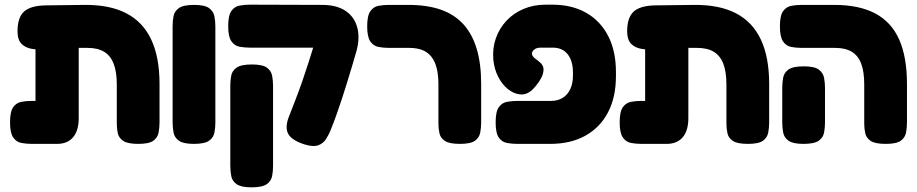

<svg xmlns="http://www.w3.org/2000/svg" viewBox="-20 -607 3927 822"><path d="M116 9Q93 9 71.5 5Q50 1 36.5 -18.5Q23 -38 23 -83Q23 -129 36.5 -148Q50 -167 71.5 -171Q93 -175 115 -175H132V-466L256 -406Q219 -400 183 -396.5Q147 -393 118 -397.5Q89 -402 72 -419.5Q55 -437 55 -473Q55 -532 83 -557.5Q111 -583 176 -584L342 -586Q450 -587 521 -550Q592 -513 627.5 -437.5Q663 -362 663 -247V-84Q663 -61 659 -39.5Q655 -18 636.5 -4.5Q618 9 572 9Q527 9 508 -3.5Q489 -16 484.5 -36Q480 -56 480 -77V-245Q480 -300 466.5 -334.5Q453 -369 425.5 -385.5Q398 -402 354 -402H317V-101Q317 -48 293 -19.5Q269 9 224 9Z M810 9Q765 9 746 -4.5Q727 -18 723 -39.5Q719 -61 719 -83V-495Q719 -517 723 -538Q727 -559 746 -572.5Q765 -586 811 -586Q857 -586 875.5 -572Q894 -558 898 -537Q902 -516 902 -494V-82Q902 -60 898 -39Q894 -18 875 -4.5Q856 9 810 9Z M1283 11Q1230 -6 1214.5 -33Q1199 -60 1216 -105Q1232 -146 1247 -185Q1262 -224 1275.5 -263Q1289 -302 1301.5 -341.5Q1314 -381 1326.5 -421Q1339 -461 1352 -503L1508 -395Q1498 -359 1487.5 -324.5Q1477 -290 1466.5 -255.5Q1456 -221 1445 -187.5Q1434 -154 1422 -120Q1410 -86 1396 -51Q1388 -31 1376 -12Q1364 7 1342.5 15Q1321 23 1283 11ZM1057 195Q1012 195 993 181.5Q974 168 970 146.5Q966 125 966 103V-240Q966 -263 970 -283.5Q974 -304 993 -317.5Q1012 -331 1058 -331Q1104 -331 1122.5 -317.5Q1141 -304 1145 -283Q1149 -262 1149 -239V104Q1149 126 1145 147Q1141 168 1122 181.5Q1103 195 1057 195ZM1501 -371 1342 -403H1306H1050Q1027 -403 1005.5 -407Q984 -411 970.5 -430.5Q957 -450 957 -495Q957 -541 970.5 -560Q984 -579 1005.5 -583Q1027 -587 1049 -587L1360 -586Q1423 -586 1461.5 -559Q1500 -532 1511 -483.5Q1522 -435 1501 -371Z M1949 9Q1904 9 1885 -3.5Q1866 -16 1861.5 -36Q1857 -56 1857 -77V-245Q1857 -286 1849.5 -315.5Q1842 -345 1826.5 -364.5Q1811 -384 1787.5 -393Q1764 -402 1731 -402H1645Q1622 -402 1600.5 -406Q1579 -410 1565.5 -429.5Q1552 -449 1552 -494Q1552 -540 1565.5 -559Q1579 -578 1600 -582Q1621 -586 1644 -586H1729Q1809 -586 1867.5 -565.5Q1926 -545 1964 -503Q2002 -461 2021 -397.5Q2040 -334 2040 -247V-84Q2040 -61 2036 -39.5Q2032 -18 2013.5 -4.5Q1995 9 1949 9Z M2194 9Q2172 9 2150.5 5Q2129 1 2115.5 -18Q2102 -37 2102 -83Q2102 -129 2115.5 -148Q2129 -167 2150.5 -171Q2172 -175 2195 -175H2339Q2368 -175 2389 -188Q2410 -201 2421.5 -225.5Q2433 -250 2433 -284V-296Q2433 -346 2410.5 -374.5Q2388 -403 2347 -403H2294Q2278 -403 2268 -395.5Q2258 -388 2257.5 -378Q2257 -368 2269 -358Q2274 -354 2279 -350.5Q2284 -347 2288 -343Q2307 -329 2307 -310Q2307 -291 2296.5 -272Q2286 -253 2273.5 -238.5Q2261 -224 2255 -219Q2232 -200 2205.5 -203Q2179 -206 2154.5 -225.5Q2130 -245 2113 -278Q2096 -311 2092 -352Q2088 -401 2103 -443.5Q2118 -486 2148.5 -518.5Q2179 -551 2222 -569Q2265 -587 2316 -587H2344Q2429 -587 2490 -552Q2551 -517 2584 -452.5Q2617 -388 2617 -299V-281Q2617 -191 2583 -126Q2549 -61 2486 -26Q2423 9 2336 9Z M2726 9Q2703 9 2681.5 5Q2660 1 2646.5 -18.5Q2633 -38 2633 -83Q2633 -129 2646.5 -148Q2660 -167 2681.5 -171Q2703 -175 2725 -175H2742V-466L2866 -406Q2829 -400 2793 -396.5Q2757 -393 2728 -397.5Q2699 -402 2682 -419.5Q2665 -437 2665 -473Q2665 -532 2693 -557.5Q2721 -583 2786 -584L2952 -586Q3060 -587 3131 -550Q3202 -513 3237.5 -437.5Q3273 -362 3273 -247V-84Q3273 -61 3269 -39.5Q3265 -18 3246.5 -4.5Q3228 9 3182 9Q3137 9 3118 -3.5Q3099 -16 3094.5 -36Q3090 -56 3090 -77V-245Q3090 -300 3076.5 -334.5Q3063 -369 3035.5 -385.5Q3008 -402 2964 -402H2927V-101Q2927 -48 2903 -19.5Q2879 9 2834 9Z M3772 9Q3727 9 3708 -3.5Q3689 -16 3684.5 -36Q3680 -56 3680 -77V-245Q3680 -300 3667 -334.5Q3654 -369 3626.5 -385.5Q3599 -402 3555 -402H3412Q3389 -402 3367.5 -406Q3346 -410 3332.5 -429.5Q3319 -449 3319 -494Q3319 -540 3332.5 -559Q3346 -578 3367.5 -582Q3389 -586 3411 -586H3552Q3658 -586 3727 -549.5Q3796 -513 3829.5 -438Q3863 -363 3863 -247V-84Q3863 -61 3859 -39.5Q3855 -18 3836.5 -4.5Q3818 9 3772 9ZM3420 9Q3375 9 3356 -4.5Q3337 -18 3333 -39.5Q3329 -61 3329 -83V-232Q3329 -254 3333 -275Q3337 -296 3356 -309.5Q3375 -323 3421 -323Q3467 -323 3485.5 -309Q3504 -295 3508 -274Q3512 -253 3512 -231V-82Q3512 -60 3508 -39Q3504 -18 3485 -4.5Q3466 9 3420 9Z"/></svg>

Font: Fredoka Light
Style: Bold
Weight: 700
Version: Version 2.001